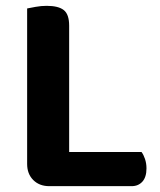

<svg xmlns="http://www.w3.org/2000/svg" viewBox="-20 -636 549 658"><path d="M73 -412H217V-7L149 2Q115 2 94 -19Q73 -40 73 -74ZM149 2V-115H465Q472 -106 477 -91Q482 -76 482 -59Q482 -29 468 -13.5Q454 2 431 2ZM217 -240H73V-607Q83 -609 102 -612.5Q121 -616 140 -616Q180 -616 198.5 -601.5Q217 -587 217 -548Z"/></svg>

Font: BalooTamma2Bold
Style: Bold
Weight: 700
Designer: Divya Kowshik, Shuchita Grover and Ek Type
Foundry: Ek Type
Version: Version 1.700